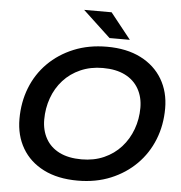

<svg xmlns="http://www.w3.org/2000/svg" viewBox="-59 -951 961 1017"><g transform="rotate(5 421.0 -442.0)"><path d="M391 10Q285 10 210 -28Q135 -66 95.5 -133.5Q56 -201 56 -289Q56 -378 86 -454.5Q116 -531 173 -588Q230 -645 309 -677.5Q388 -710 485 -710Q590 -710 665 -672Q740 -634 780 -566.5Q820 -499 820 -411Q820 -322 789.5 -245.5Q759 -169 702 -112Q645 -55 566.5 -22.5Q488 10 391 10ZM402 -104Q468 -104 521 -127.5Q574 -151 611.5 -192.5Q649 -234 669 -288.5Q689 -343 689 -403Q689 -460 664 -504Q639 -548 591 -572Q543 -596 473 -596Q408 -596 354.5 -572.5Q301 -549 263.5 -507.5Q226 -466 206.5 -411.5Q187 -357 187 -297Q187 -240 211.5 -196Q236 -152 284 -128Q332 -104 402 -104ZM494 -757 347 -894H493L602 -757Z"/></g></svg>

Font: Montserrat Thin SemiBold
Style: Italic
Weight: 600
Italic angle: -11.3°
Version: Version 9.000